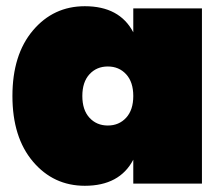

<svg xmlns="http://www.w3.org/2000/svg" viewBox="-20 -591 720 618"><path d="M253 -571Q365 -571 409 -487V-564H630V0H409V-77Q365 7 253 7Q152 7 86 -71Q20 -149 20 -282Q20 -415 86 -493Q152 -571 253 -571ZM386 -212Q409 -237 409 -282Q409 -327 386 -352Q363 -377 327 -377Q291 -377 268 -352Q245 -327 245 -282Q245 -237 268 -212Q291 -187 327 -187Q363 -187 386 -212Z"/></svg>

Font: Poppins Black
Style: Regular
Weight: 900
Designer: Ninad Kale (Devanagari), Jonny Pinhorn (Latin)
Foundry: Indian Type Foundry
Version: Version 3.200;PS 1.000;hotconv 16.6.54;makeotf.lib2.5.65590